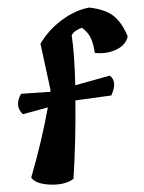

<svg xmlns="http://www.w3.org/2000/svg" viewBox="-59 -920 725 965"><g transform="rotate(-5 304.0 -437.0)"><path d="M198 -477 168 -713Q214 -778 285 -822Q356 -866 428 -873Q510 -856 548.5 -818Q587 -780 608 -711Q594 -669 545.5 -650.5Q497 -632 436 -643Q433 -693 422 -721Q411 -749 383 -775Q343 -765 328 -742Q334 -647 324 -490L501 -523Q538 -490 500 -423L318 -414Q303 -215 274 -22Q228 6 155 -3.5Q82 -13 63 -47Q132 -225 177 -391L49 -368Q9 -413 49 -471L196 -468Z"/></g></svg>

Font: Tillana
Style: Bold
Weight: 700
Designer: Lipi Raval (Devanagari, Latin), Jonny Pinhorn (Latin)
Foundry: Indian Type Foundry
Version: Version 2.002;PS 1.0;hotconv 1.0.79;makeotf.lib2.5.61930; tt